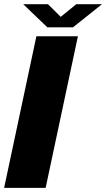

<svg xmlns="http://www.w3.org/2000/svg" viewBox="-25 -914 516 934"><path d="M-5 0 152 -737.5H354L197 0ZM88 -893.5H208.5L293.5 -809H242L346 -893.5H471L330 -781H205.5Z"/></svg>

Font: Epilogue Black
Style: Italic
Weight: 900
Italic angle: -12°
Designer: Tyler Finck
Foundry: Etcetera Type Co
Version: Version 2.111